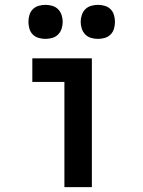

<svg xmlns="http://www.w3.org/2000/svg" viewBox="-20 -770 590 790"><path d="M245 0V-433H113V-530H358V0ZM383 -610Q369 -610 355 -614Q341 -618 331 -628Q321 -638 316.5 -652Q312 -666 312 -680Q312 -694 316.5 -708Q321 -722 331 -732Q341 -742 355 -746Q369 -750 383 -750Q397 -750 411 -746Q425 -742 435 -732Q445 -722 449 -708Q453 -694 453 -680Q453 -666 449 -652Q445 -638 435 -628Q425 -618 411 -614Q397 -610 383 -610ZM167 -610Q153 -610 139 -614Q125 -618 115 -628Q105 -638 101 -652Q97 -666 97 -680Q97 -694 101 -708Q105 -722 115 -732Q125 -742 139 -746Q153 -750 167 -750Q181 -750 195 -746Q209 -742 219 -732Q229 -722 233.5 -708Q238 -694 238 -680Q238 -666 233.5 -652Q229 -638 219 -628Q209 -618 195 -614Q181 -610 167 -610Z"/></svg>

Font: Lode Term
Style: Bold
Weight: 700
Monospace: yes
Designer: Belleve Invis
Foundry: Belleve Invis
Version: Version 29.2.0